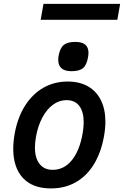

<svg xmlns="http://www.w3.org/2000/svg" viewBox="-20 -994 660 1022"><path d="M50.5 -202Q50.5 -241.5 58.5 -284.5Q74 -369 113.2 -431.2Q152.5 -493.5 210.8 -526.8Q269 -560 340 -560Q403 -560 448 -534.5Q493 -509 517 -460.8Q541 -412.5 541 -346Q541 -310 533.5 -268.5Q518 -182 480 -119.8Q442 -57.5 383.8 -24.2Q325.5 9 251.5 9Q154 9 102.2 -46.5Q50.5 -102 50.5 -202ZM419.5 -282Q425.5 -315 425.5 -343Q425.5 -399.5 402 -430.2Q378.5 -461 334 -461Q295.5 -461 262.5 -437Q229.5 -413 205.8 -369Q182 -325 171.5 -266Q166 -234 166 -209.5Q166 -152.5 190.8 -121.2Q215.5 -90 260 -90Q321 -90 362.2 -141Q403.5 -192 419.5 -282ZM290 -675.5Q290 -687 292 -697.5Q299.5 -738.5 319.5 -754.8Q339.5 -771 381 -771Q451 -771 451 -713Q451 -703 448.5 -689Q441.5 -648 422 -631.5Q402.5 -615 360.5 -615Q325.5 -615 307.8 -630.2Q290 -645.5 290 -675.5ZM211.5 -973.5H619.5L604.5 -888.5H196.5Z"/></svg>

Font: JuliaMono SemiBold
Style: Italic
Weight: 600
Italic angle: -9°
Monospace: yes
Designer: cormullion
Foundry: corm
Version: Version 0.056; ttfautohint (v1.8.4)